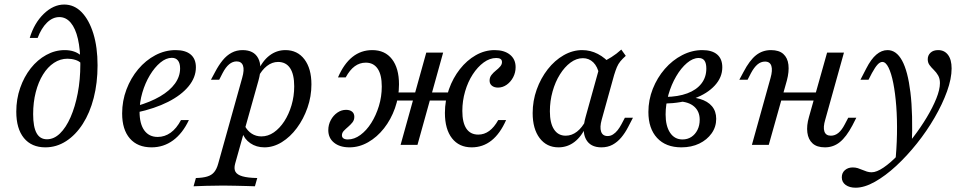

<svg xmlns="http://www.w3.org/2000/svg" viewBox="-20 -651 4342 863"><path d="M183.9 11.3Q121.8 11.3 87.5 -30.6Q53.2 -72.6 53.2 -149.2Q53.2 -205.6 70.6 -255.6Q87.9 -305.6 118.1 -344Q148.4 -382.3 187.9 -404Q227.4 -425.8 271 -425.8Q316.9 -425.8 346 -400L345.2 -366.1Q335.5 -376.6 318.5 -381.9Q301.6 -387.1 283.1 -387.1Q250.8 -387.1 222.6 -368.5Q194.4 -350 173.4 -316.1Q152.4 -282.3 140.7 -236.7Q129 -191.1 129 -137.9Q129 -80.6 144.4 -52.8Q159.7 -25 191.1 -25Q222.6 -25 249.6 -51.2Q276.6 -77.4 297.2 -124.2Q317.7 -171 329.4 -231.9Q341.1 -292.7 341.1 -362.1Q341.1 -429 330.2 -476.2Q319.4 -523.4 298 -548.8Q276.6 -574.2 246.8 -574.2Q216.9 -574.2 191.5 -549.6Q166.1 -525 149.2 -480.6H113.7Q133.9 -547.6 177 -589.1Q220.2 -630.6 268.5 -630.6Q313.7 -630.6 347.2 -596Q380.6 -561.3 399.6 -500Q418.5 -438.7 418.5 -357.3Q418.5 -278.2 401.2 -210.9Q383.9 -143.5 352 -94Q320.2 -44.4 277 -16.5Q233.9 11.3 183.9 11.3Z M661.3 11.3Q598.4 11.3 563.7 -28.6Q529 -68.5 529 -141.1Q529 -197.6 548.4 -248.8Q567.7 -300 601.2 -339.9Q634.7 -379.8 678.2 -402.8Q721.8 -425.8 769.4 -425.8Q813.7 -425.8 837.1 -406Q860.5 -386.3 860.5 -348.4Q860.5 -303.2 827.8 -263.3Q795.2 -223.4 735.5 -193.1Q675.8 -162.9 593.5 -145.2V-174.2Q655.6 -191.9 699.6 -217.7Q743.5 -243.5 766.5 -275.4Q789.5 -307.3 789.5 -343.5Q789.5 -366.9 779.8 -379Q770.2 -391.1 752.4 -391.1Q726.6 -391.1 700.8 -369.8Q675 -348.4 653.6 -312.9Q632.3 -277.4 619.8 -234.7Q607.3 -191.9 607.3 -149.2Q607.3 -94.4 628.6 -64.9Q650 -35.5 688.7 -35.5Q720.2 -35.5 746.8 -54.4Q773.4 -73.4 793.5 -111.3H829Q800.8 -51.6 758.1 -20.2Q715.3 11.3 661.3 11.3Z M850 186.3 860.5 149.2Q891.9 148.4 911.7 142.3Q931.5 136.3 942.7 122.6Q954 108.9 960.5 85.5L1068.5 -300.8Q1079 -337.1 1072.2 -356Q1065.3 -375 1043.5 -375Q1025.8 -375 1010.1 -362.1Q994.4 -349.2 980.6 -322.6L965.3 -292.7H928.2L946.8 -327.4Q962.9 -358.1 981 -380.2Q999.2 -402.4 1021.4 -414.1Q1043.5 -425.8 1070.2 -425.8Q1121 -425.8 1140.3 -389.5Q1159.7 -353.2 1141.9 -289.5L1037.1 83.9Q1030.6 107.3 1038.3 121Q1046 134.7 1069.8 141.5Q1093.5 148.4 1136.3 149.2L1125.8 186.3Q1111.3 185.5 1087.9 185.1Q1064.5 184.7 1037.5 183.9Q1010.5 183.1 983.1 183.1Q942.7 183.1 906.5 184.3Q870.2 185.5 850 186.3ZM1168.5 11.3Q1132.3 11.3 1105.2 -7.3Q1078.2 -25.8 1068.5 -56.5L1079.8 -86.3Q1091.9 -62.9 1111.3 -50.4Q1130.6 -37.9 1154.8 -37.9Q1184.7 -37.9 1210.9 -56Q1237.1 -74.2 1257.7 -105.6Q1278.2 -137.1 1290.3 -177.8Q1302.4 -218.5 1302.4 -262.9Q1302.4 -316.9 1283.9 -344.8Q1265.3 -372.6 1229.8 -372.6Q1203.2 -372.6 1179.8 -354.4Q1156.5 -336.3 1139.5 -303.2V-331.5Q1159.7 -377.4 1191.5 -401.6Q1223.4 -425.8 1262.9 -425.8Q1316.9 -425.8 1348.4 -384.3Q1379.8 -342.7 1379.8 -271.8Q1379.8 -217.7 1362.1 -166.9Q1344.4 -116.1 1314.5 -75.8Q1284.7 -35.5 1246.8 -12.1Q1208.9 11.3 1168.5 11.3Z M2100 11.3Q2043.5 11.3 2011.7 -29.4Q1979.8 -70.2 1979.8 -143.5Q1979.8 -199.2 1998 -250Q2016.1 -300.8 2047.2 -340.3Q2078.2 -379.8 2118.5 -402.8Q2158.9 -425.8 2203.2 -425.8Q2246.8 -425.8 2272.2 -405.2Q2297.6 -384.7 2297.6 -349.2Q2297.6 -325 2286.7 -304Q2275.8 -283.1 2257.7 -270.2Q2239.5 -257.3 2218.5 -257.3Q2201.6 -257.3 2191.1 -265.7Q2180.6 -274.2 2180.6 -288.7Q2180.6 -303.2 2189.1 -314.1Q2197.6 -325 2208.9 -333.9Q2220.2 -342.7 2228.2 -352Q2236.3 -361.3 2236.3 -371.8Q2236.3 -381.5 2229.8 -385.9Q2223.4 -390.3 2210.5 -390.3Q2181.5 -390.3 2154 -370.2Q2126.6 -350 2104.8 -316.5Q2083.1 -283.1 2070.6 -240.3Q2058.1 -197.6 2058.1 -152.4Q2058.1 -100 2076.2 -73Q2094.4 -46 2129.8 -46Q2183.1 -46 2219.4 -111.3H2254.8Q2200.8 11.3 2100 11.3ZM1550.8 11.3Q1507.3 11.3 1481.5 -9.7Q1455.6 -30.6 1455.6 -66.1Q1455.6 -90.3 1466.9 -111.3Q1478.2 -132.3 1496.4 -144.8Q1514.5 -157.3 1535.5 -157.3Q1552.4 -157.3 1562.5 -149.2Q1572.6 -141.1 1572.6 -125.8Q1572.6 -111.3 1564.1 -100.8Q1555.6 -90.3 1544.8 -81Q1533.9 -71.8 1525.4 -62.9Q1516.9 -54 1516.9 -42.7Q1516.9 -33.9 1523.8 -29Q1530.6 -24.2 1543.5 -24.2Q1572.6 -24.2 1600 -44.4Q1627.4 -64.5 1648.8 -98.4Q1670.2 -132.3 1683.1 -174.6Q1696 -216.9 1696 -262.1Q1696 -315.3 1677.4 -342.3Q1658.9 -369.4 1624.2 -369.4Q1596.8 -369.4 1574.6 -353.2Q1552.4 -337.1 1533.9 -303.2H1499.2Q1552.4 -425.8 1653.2 -425.8Q1710.5 -425.8 1741.9 -385.1Q1773.4 -344.4 1773.4 -271.8Q1773.4 -215.3 1755.2 -164.5Q1737.1 -113.7 1706 -74.2Q1675 -34.7 1634.7 -11.7Q1594.4 11.3 1550.8 11.3ZM1780.6 0 1896 -414.5H1971.8L1856.5 0ZM1730.6 -199.2 1735.5 -235.5H2028.2L2023.4 -199.2Z M2490.3 11.3Q2437.1 11.3 2405.6 -30.2Q2374.2 -71.8 2374.2 -142.7Q2374.2 -197.6 2392.3 -248.4Q2410.5 -299.2 2441.9 -339.5Q2473.4 -379.8 2513.7 -402.8Q2554 -425.8 2596.8 -425.8Q2633.9 -425.8 2667.3 -408.5Q2700.8 -391.1 2728.2 -358.1L2673.4 -316.1Q2666.1 -351.6 2646.8 -370.6Q2627.4 -389.5 2600 -389.5Q2571 -389.5 2544.4 -369.8Q2517.7 -350 2496.8 -316.5Q2475.8 -283.1 2463.7 -239.9Q2451.6 -196.8 2451.6 -150.8Q2451.6 -97.6 2470.2 -69.4Q2488.7 -41.1 2522.6 -41.1Q2550 -41.1 2573.4 -59.3Q2596.8 -77.4 2614.5 -112.1V-83.9Q2594.4 -37.9 2562.5 -13.3Q2530.6 11.3 2490.3 11.3ZM2683.1 11.3Q2633.1 11.3 2613.7 -25.4Q2594.4 -62.1 2612.1 -125L2679.8 -368.5Q2704 -379 2727.8 -394Q2751.6 -408.9 2772.6 -428.2L2792.7 -400Q2778.2 -387.1 2768.5 -375.4Q2758.9 -363.7 2752.8 -349.2Q2746.8 -334.7 2740.3 -313.7L2684.7 -113.7Q2675 -79 2681.9 -59.3Q2688.7 -39.5 2711.3 -39.5Q2724.2 -39.5 2735.5 -46.8Q2746.8 -54 2756 -65.7Q2765.3 -77.4 2773.4 -92.7L2788.7 -121.8H2825L2803.2 -79.8Q2789.5 -53.2 2772.2 -32.7Q2754.8 -12.1 2733.1 -0.4Q2711.3 11.3 2683.1 11.3Z M3042.7 11.3Q2972.6 11.3 2933.5 -31Q2894.4 -73.4 2894.4 -147.6Q2894.4 -201.6 2914.1 -251.6Q2933.9 -301.6 2968.1 -341.1Q3002.4 -380.6 3046.4 -403.2Q3090.3 -425.8 3137.1 -425.8Q3180.6 -425.8 3203.6 -406Q3226.6 -386.3 3226.6 -348.4Q3226.6 -303.2 3192.7 -266.5Q3158.9 -229.8 3100.8 -208.5Q3042.7 -187.1 2967.7 -185.5L2971 -215.3Q3028.2 -216.1 3069.4 -231.5Q3110.5 -246.8 3132.7 -275.4Q3154.8 -304 3154.8 -342.7Q3154.8 -366.9 3146.4 -378.6Q3137.9 -390.3 3120.2 -390.3Q3094.4 -390.3 3067.7 -367.7Q3041.1 -345.2 3019.4 -308.1Q2997.6 -271 2984.7 -226.2Q2971.8 -181.5 2971.8 -136.3Q2971.8 -84.7 2991.9 -54.4Q3012.1 -24.2 3047.6 -24.2Q3070.2 -24.2 3087.5 -35.5Q3104.8 -46.8 3114.9 -66.9Q3125 -87.1 3125 -112.9Q3125 -150 3100.4 -171.8Q3075.8 -193.5 3031.5 -195.2L3038.7 -213.7Q3089.5 -216.9 3125.4 -206.5Q3161.3 -196 3180.2 -173.4Q3199.2 -150.8 3199.2 -116.9Q3199.2 -80.6 3178.6 -51.6Q3158.1 -22.6 3123 -5.6Q3087.9 11.3 3042.7 11.3Z M3359.7 0 3443.5 -300.8Q3453.2 -334.7 3447.2 -354.4Q3441.1 -374.2 3418.5 -374.2Q3400 -374.2 3384.7 -361.3Q3369.4 -348.4 3355.6 -322.6L3340.3 -292.7H3303.2L3321.8 -327.4Q3349.2 -379.8 3378.2 -402.8Q3407.3 -425.8 3445.2 -425.8Q3481.5 -425.8 3500.8 -408.5Q3520.2 -391.1 3523.8 -360.1Q3527.4 -329 3516.9 -289.5L3435.5 0ZM3452.4 -199.2 3462.9 -235.5H3685.5L3675 -199.2ZM3687.9 11.3Q3651.6 11.3 3632.3 -6.5Q3612.9 -24.2 3608.9 -55.2Q3604.8 -86.3 3616.1 -125L3697.6 -414.5H3773.4L3689.5 -113.7Q3679 -79 3685.5 -60.1Q3691.9 -41.1 3714.5 -41.1Q3733.1 -41.1 3748.4 -53.6Q3763.7 -66.1 3777.4 -92.7L3792.7 -121.8H3829L3811.3 -87.1Q3783.9 -35.5 3754.8 -12.1Q3725.8 11.3 3687.9 11.3Z M3825.8 192.7Q3798.4 192.7 3781 180.2Q3763.7 167.7 3763.7 146Q3763.7 125.8 3777.8 113.7Q3791.9 101.6 3812.9 101.6Q3825 101.6 3835.5 104.8Q3846 108.1 3856 112.5Q3866.1 116.9 3876.6 120.2Q3887.1 123.4 3897.6 123.4Q3920.2 123.4 3951.6 102Q3983.1 80.6 4017.3 44.8Q4051.6 8.9 4085.1 -34.7Q4118.5 -78.2 4145.6 -123.4Q4172.6 -168.5 4188.7 -208.5Q4204.8 -248.4 4204.8 -277.4Q4204.8 -297.6 4196.8 -311.7Q4188.7 -325.8 4177.4 -336.7Q4166.1 -347.6 4158.1 -358.5Q4150 -369.4 4150 -384.7Q4150 -402.4 4162.5 -414.1Q4175 -425.8 4196.8 -425.8Q4225 -425.8 4241.1 -404.4Q4257.3 -383.1 4257.3 -343.5Q4257.3 -297.6 4236.7 -240.3Q4216.1 -183.1 4181 -122.6Q4146 -62.1 4101.2 -6Q4056.5 50 4008.1 94.8Q3959.7 139.5 3912.5 166.1Q3865.3 192.7 3825.8 192.7ZM4003.2 87.1Q4010.5 18.5 4011.7 -48.4Q4012.9 -115.3 4008.5 -173.8Q4004 -232.3 3995.2 -277Q3986.3 -321.8 3973.8 -347.2Q3961.3 -372.6 3946 -372.6Q3935.5 -372.6 3924.6 -360.9Q3913.7 -349.2 3899.2 -322.6L3883.9 -292.7H3847.6L3873.4 -342.7Q3895.2 -385.5 3919 -405.6Q3942.7 -425.8 3969.4 -425.8Q4008.9 -425.8 4034.7 -378.6Q4060.5 -331.5 4072.2 -235.5Q4083.9 -139.5 4078.2 5.6Q4068.5 19.4 4057.3 31.9Q4046 44.4 4033.1 58.1Q4020.2 71.8 4003.2 87.1Z"/></svg>

Font: Playfair 9pt
Style: Italic
Weight: 400
Italic angle: -15.6°
Designer: Claus Eggers Sørensen
Foundry: Claus Eggers Sørensen
Version: Version 2.001;gftools[0.9.30]